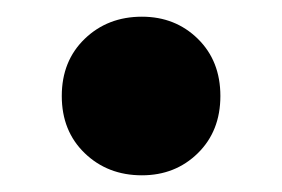

<svg xmlns="http://www.w3.org/2000/svg" viewBox="-20 -196 338 230"><path d="M150 14Q109 14 81.5 -12.5Q54 -39 54 -81Q54 -123 81.5 -149.5Q109 -176 150 -176Q190 -176 217 -149.5Q244 -123 244 -81Q244 -39 217 -12.5Q190 14 150 14Z"/></svg>

Font: Space Grotesk
Style: Bold
Weight: 700
Designer: Florian Karsten
Foundry: Florian Karsten
Version: Version 2.000